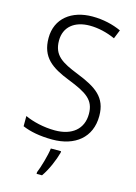

<svg xmlns="http://www.w3.org/2000/svg" viewBox="-138 -797 773 1090"><g transform="rotate(15 248.0 -251.5)"><path d="M449 -188C449 -298 383 -341 268 -387C170 -426 117 -456 117 -543C117 -623 175 -670 265 -670C314 -670 366 -658 415 -636L436 -688C388 -710 330 -724 266 -724C144 -724 56 -657 56 -542C56 -428 123 -383 229 -341C341 -297 389 -266 389 -184C389 -95 326 -44 226 -44C160 -44 95 -60 49 -81V-21C93 -2 152 10 225 10C358 10 449 -61 449 -188ZM291 69V61H231C226 103 204 178 190 211V221H222C253 177 279 114 291 69Z"/></g></svg>

Font: Noto Sans Bengali SemiCondensed Light
Style: Regular
Weight: 300
Width: 4
Designer: Joana Ranito - Universal Thirst; Jelle Bosma - Monotype Design Team
Foundry: Universal Thirst ehf.
Version: Version 3.000